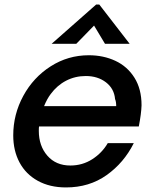

<svg xmlns="http://www.w3.org/2000/svg" viewBox="-20 -810 675 841"><path d="M38 -217Q38 -309 82 -390Q126 -471 202 -519.5Q278 -568 369 -568Q433 -568 485.5 -543.5Q538 -519 569 -469.5Q600 -420 600 -349Q599 -313 588 -256H151Q150 -250 150 -237Q150 -171 187.5 -128Q225 -85 288 -85Q341 -85 384 -112.5Q427 -140 452 -183H566Q523 -97 447 -43Q371 11 269 11Q198 11 145.5 -18Q93 -47 65.5 -98.5Q38 -150 38 -217ZM489 -345Q489 -365 484 -376Q480 -422 444 -449.5Q408 -477 356 -477Q309 -477 269.5 -456.5Q230 -436 202 -398Q186 -377 173 -345ZM314 -618H206L401 -790H415L548 -618H440L392 -698Z"/></svg>

Font: Open Sauce One Medium Italic
Style: Regular
Weight: 500
Italic angle: -10°
Designer: Alfredo Marco Pradil
Foundry: Creative Sauce Fz LLC
Version: Version 1.477